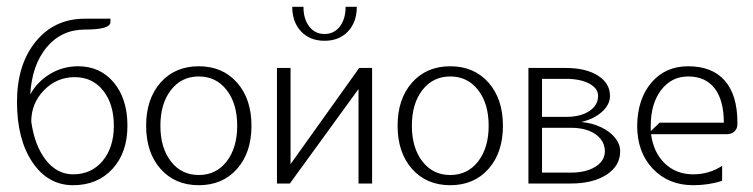

<svg xmlns="http://www.w3.org/2000/svg" viewBox="-20 -540 2215 565"><path d="M195 5Q121 5 75.5 -62.5Q30 -130 30 -240Q30 -350 85 -417.5Q140 -485 230 -485H305V-475Q305 -453 230 -453Q161 -453 117.5 -401Q74 -349 69 -262Q90 -300 127.5 -322.5Q165 -345 210 -345Q275 -345 315 -297Q355 -249 355 -170Q355 -91 311 -43Q267 5 195 5ZM195 -27Q249 -27 282 -66.5Q315 -106 315 -170Q315 -234 283.5 -273.5Q252 -313 200 -313Q147 -313 109.5 -274.5Q72 -236 72 -182Q82 -111 115 -69Q148 -27 195 -27Z M452.5 -43Q410 -91 410 -170Q410 -249 452.5 -297Q495 -345 565 -345Q635 -345 677.5 -297Q720 -249 720 -170Q720 -91 677.5 -43Q635 5 565 5Q495 5 452.5 -43ZM483 -275Q452 -235 452 -170Q452 -105 483 -65Q514 -25 565 -25Q616 -25 647 -65Q678 -105 678 -170Q678 -235 647 -275Q616 -315 565 -315Q514 -315 483 -275Z M997 -520H1030Q1030 -475 1004 -447.5Q978 -420 935 -420Q892 -420 866 -447.5Q840 -475 840 -520H873Q873 -484 890 -462Q907 -440 935 -440Q963 -440 980 -462Q997 -484 997 -520ZM795 0V-340H835V-57L1037 -340H1075V0H1035V-278L833 0Z M1192.5 -43Q1150 -91 1150 -170Q1150 -249 1192.5 -297Q1235 -345 1305 -345Q1375 -345 1417.5 -297Q1460 -249 1460 -170Q1460 -91 1417.5 -43Q1375 5 1305 5Q1235 5 1192.5 -43ZM1223 -275Q1192 -235 1192 -170Q1192 -105 1223 -65Q1254 -25 1305 -25Q1356 -25 1387 -65Q1418 -105 1418 -170Q1418 -235 1387 -275Q1356 -315 1305 -315Q1254 -315 1223 -275Z M1535 0V-340H1645Q1704 -340 1739.5 -317.5Q1775 -295 1775 -258Q1775 -232 1751.5 -211Q1728 -190 1691 -181Q1723 -178 1749 -165.5Q1775 -153 1790 -134.5Q1805 -116 1805 -95Q1805 -52 1765 -26Q1725 0 1660 0ZM1575 -32H1660Q1690 -32 1712.5 -40Q1735 -48 1747.5 -62Q1760 -76 1760 -95Q1760 -115 1747.5 -131Q1735 -147 1712.5 -155.5Q1690 -164 1660 -164H1575ZM1575 -196H1645Q1688 -196 1714 -213Q1740 -230 1740 -258Q1740 -280 1714 -294Q1688 -308 1645 -308H1575Z M1855 -170Q1856 -249 1897 -297Q1938 -345 2005 -345Q2076 -345 2113 -302.5Q2150 -260 2150 -179V-175Q2150 -161 2141 -153Q2132 -145 2118 -145H1896Q1903 -91 1936.5 -59Q1970 -27 2020 -27Q2067 -27 2105 -52V-8Q2066 5 2020 5Q1947 5 1901 -43.5Q1855 -92 1855 -170ZM1895 -170V-154L1921 -179H2110Q2110 -245 2083 -280Q2056 -315 2005 -315Q1956 -315 1925.5 -275Q1895 -235 1895 -170Z"/></svg>

Font: Glametrix
Style: Light
Weight: 300
Designer: gluk
Foundry: gluk
Version: Version 0.40